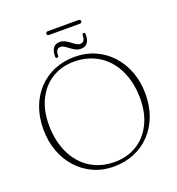

<svg xmlns="http://www.w3.org/2000/svg" viewBox="-163 -1055 1113 1204"><g transform="rotate(-20 394.0 -453.0)"><path d="M393 -714.5Q467 -714.5 529.2 -686.8Q591.5 -659 637 -609Q682.5 -559 707.5 -491.8Q732.5 -424.5 732.5 -345Q732.5 -264 707.5 -197.5Q682.5 -131 636.8 -83Q591 -35 528.5 -9Q466 17 391 17Q318 17 256.8 -10.8Q195.5 -38.5 150 -88.5Q104.5 -138.5 79.5 -206Q54.5 -273.5 54.5 -353Q54.5 -434 79.2 -500.2Q104 -566.5 149.5 -614.5Q195 -662.5 257 -688.5Q319 -714.5 393 -714.5ZM691.5 -329Q691.5 -394 676.8 -449.8Q662 -505.5 635 -549.2Q608 -593 569.5 -624Q531 -655 483 -671.2Q435 -687.5 379.5 -687.5Q296.5 -687.5 232.8 -648.5Q169 -609.5 132.8 -537.8Q96.5 -466 96.5 -368.5Q96.5 -303 111 -247.2Q125.5 -191.5 152.5 -147.5Q179.5 -103.5 217.5 -72.2Q255.5 -41 303.2 -24.8Q351 -8.5 406 -8.5Q490 -8.5 554.2 -47.5Q618.5 -86.5 655 -158.8Q691.5 -231 691.5 -329ZM450.5 -748Q430.5 -748 414.8 -756.2Q399 -764.5 385 -775.2Q371 -786 358 -794.5Q345 -803 331 -803Q299.5 -803 299.5 -757.5Q299.5 -746 289 -746Q279.5 -746 279.5 -757.5Q279.5 -796.5 294.8 -815.2Q310 -834 336.5 -834Q356.5 -834 372.5 -825.5Q388.5 -817 402.2 -806.2Q416 -795.5 429.2 -787Q442.5 -778.5 457 -778.5Q488 -778.5 488 -823.5Q488 -835.5 498.5 -835.5Q508 -835.5 508 -823.5Q508 -784.5 492.8 -766.2Q477.5 -748 450.5 -748ZM277 -910Q277 -916 280.8 -919.5Q284.5 -923 291.5 -923H495Q502.5 -923 506.2 -919.5Q510 -916 510 -910Q510 -904.5 506.2 -901.2Q502.5 -898 495 -898H291.5Q284.5 -898 280.8 -901.2Q277 -904.5 277 -910Z"/></g></svg>

Font: Fraunces Thin
Style: Regular
Weight: 250
Version: Version 1.000;[b76b70a41]